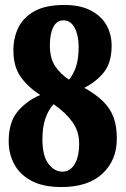

<svg xmlns="http://www.w3.org/2000/svg" viewBox="-20 -744 506 774"><path d="M228 10Q153 10 106 -15.5Q59 -41 37 -83Q15 -125 15 -174Q15 -252 51.5 -295Q88 -338 142 -361Q93 -393 63.5 -434Q34 -475 34 -542Q34 -592 54.5 -633.5Q75 -675 120 -699.5Q165 -724 239 -724Q303 -724 345.5 -702Q388 -680 409 -643Q430 -606 430 -560Q430 -494 401 -455.5Q372 -417 320 -390Q368 -363 396.5 -334.5Q425 -306 438 -270.5Q451 -235 451 -185Q451 -98 393 -44Q335 10 228 10ZM258 -423Q274 -441 285.5 -472.5Q297 -504 297 -556Q297 -601 281 -631.5Q265 -662 236 -662Q209 -662 195 -635Q181 -608 181 -561Q181 -509 202.5 -477Q224 -445 258 -423ZM232 -52Q262 -52 280.5 -81.5Q299 -111 299 -166Q299 -215 271.5 -253Q244 -291 196 -324Q175 -301 163 -266.5Q151 -232 151 -183Q151 -116 175 -84Q199 -52 232 -52Z"/></svg>

Font: Noto Serif Thai ExtraCondensed Black
Style: Regular
Weight: 900
Width: 2
Designer: Monotype Design Team
Foundry: Monotype Imaging Inc.
Version: Version 2.002; ttfautohint (v1.8.4.7-5d5b)